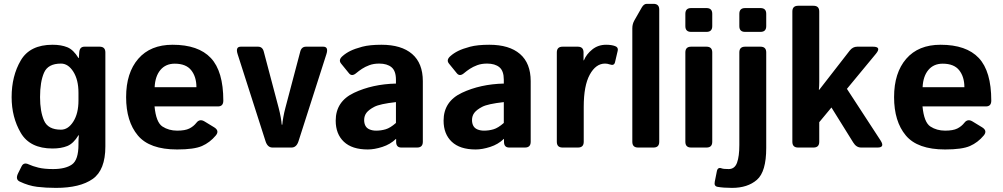

<svg xmlns="http://www.w3.org/2000/svg" viewBox="-20 -750 5099 976"><path d="M39.1 -256.3Q39.1 -363.8 85.7 -443.1Q132.3 -522.5 247.1 -522.5Q291 -522.5 322.3 -509.8Q353.5 -497.1 378.9 -455.1H380.9L382.8 -483.4Q384.8 -512.7 409.2 -512.7H486.3Q515.6 -512.7 515.6 -483.4V-5.4Q515.6 114.3 451.2 159.7Q386.7 205.1 264.6 205.1Q212.9 205.1 168.9 199.7Q125 194.3 80.1 172.9Q56.6 161.6 72.3 130.4L89.8 95.2Q100.6 73.7 125.5 85.4Q145.5 94.7 175 102.1Q204.6 109.4 250 109.4Q312.5 109.4 345.7 86.2Q378.9 63 378.9 -15.1V-23.4Q378.9 -43 380.9 -62.5H378.9Q353.5 -20.5 322.3 -7.8Q291 4.9 247.1 4.9Q132.3 4.9 85.7 -74.5Q39.1 -153.8 39.1 -256.3ZM183.6 -256.3Q183.6 -183.1 203.9 -137Q224.1 -90.8 290 -90.8Q326.7 -90.8 352.8 -132.1Q378.9 -173.3 378.9 -239.3V-278.3Q378.9 -344.2 352.8 -385.5Q326.7 -426.8 290 -426.8Q224.1 -426.8 203.9 -380.6Q183.6 -334.5 183.6 -256.3Z M621.1 -256.3Q621.1 -379.9 682.9 -451.2Q744.6 -522.5 857.4 -522.5Q988.3 -522.5 1051.8 -455.1Q1115.2 -387.7 1115.2 -238.3Q1115.2 -209 1087.9 -209H765.6Q773.4 -127.9 805.7 -106.9Q837.9 -85.9 880.4 -85.9Q920.9 -85.9 942.4 -96.7Q963.9 -107.4 978.5 -126Q995.1 -147.5 1019.5 -132.8L1068.4 -103Q1097.2 -85.4 1076.7 -61Q1046.9 -25.4 1006.8 -7.8Q966.8 9.8 880.4 9.8Q740.2 9.8 680.7 -61.5Q621.1 -132.8 621.1 -256.3ZM766.1 -306.6H978.5Q978.5 -359.4 952.1 -392.8Q925.8 -426.3 868.2 -426.3Q822.3 -426.3 795.4 -394.3Q768.6 -362.3 766.1 -306.6Z M1188 -474.6Q1175.8 -512.7 1204.1 -512.7H1291.5Q1314.5 -512.7 1320.8 -487.8L1396.5 -201.7Q1402.8 -177.7 1407 -154.3Q1411.1 -130.9 1412.1 -116.2H1415Q1416 -130.9 1420.2 -154.3Q1424.3 -177.7 1430.7 -201.7L1506.3 -487.8Q1512.7 -512.7 1535.6 -512.7H1623Q1651.4 -512.7 1639.2 -474.6L1497.6 -32.7Q1487.3 0 1461.9 0H1365.2Q1339.8 0 1329.6 -32.7Z M1686.5 -136.7Q1686.5 -234.4 1779.8 -278.3Q1873 -322.3 1992.7 -325.2V-344.7Q1992.7 -389.6 1970.2 -408.2Q1947.8 -426.8 1907.7 -426.8Q1879.4 -426.8 1857.7 -418.7Q1835.9 -410.6 1820.1 -400.1Q1804.2 -389.6 1791.5 -378.9Q1769 -359.4 1754.4 -377L1713.9 -426.8Q1698.7 -445.3 1721.2 -464.8Q1738.3 -480 1761 -491.2Q1783.7 -502.4 1821.3 -512.5Q1858.9 -522.5 1918.9 -522.5Q2020.5 -522.5 2075 -475.6Q2129.4 -428.7 2129.4 -337.4V-29.3Q2129.4 0 2100.1 0H2020Q1993.7 0 1993.7 -29.3V-43.9H1992.7Q1963.9 -16.1 1923.6 -3.2Q1883.3 9.8 1849.6 9.8Q1769.5 9.8 1728 -29.5Q1686.5 -68.8 1686.5 -136.7ZM1831.1 -139.6Q1831.1 -122.6 1837.9 -110.1Q1844.7 -97.7 1859.4 -91.8Q1874 -85.9 1892.1 -85.9Q1917 -85.9 1940.4 -92.8Q1963.9 -99.6 1992.7 -125V-231Q1910.6 -221.7 1882.8 -207Q1855 -192.4 1843 -176.8Q1831.1 -161.1 1831.1 -139.6Z M2234.9 -136.7Q2234.9 -234.4 2328.1 -278.3Q2421.4 -322.3 2541 -325.2V-344.7Q2541 -389.6 2518.6 -408.2Q2496.1 -426.8 2456.1 -426.8Q2427.7 -426.8 2406 -418.7Q2384.3 -410.6 2368.4 -400.1Q2352.5 -389.6 2339.8 -378.9Q2317.4 -359.4 2302.7 -377L2262.2 -426.8Q2247.1 -445.3 2269.5 -464.8Q2286.6 -480 2309.3 -491.2Q2332 -502.4 2369.6 -512.5Q2407.2 -522.5 2467.3 -522.5Q2568.8 -522.5 2623.3 -475.6Q2677.7 -428.7 2677.7 -337.4V-29.3Q2677.7 0 2648.4 0H2568.4Q2542 0 2542 -29.3V-43.9H2541Q2512.2 -16.1 2471.9 -3.2Q2431.6 9.8 2397.9 9.8Q2317.9 9.8 2276.4 -29.5Q2234.9 -68.8 2234.9 -136.7ZM2379.4 -139.6Q2379.4 -122.6 2386.2 -110.1Q2393.1 -97.7 2407.7 -91.8Q2422.4 -85.9 2440.4 -85.9Q2465.3 -85.9 2488.8 -92.8Q2512.2 -99.6 2541 -125V-231Q2459 -221.7 2431.2 -207Q2403.3 -192.4 2391.4 -176.8Q2379.4 -161.1 2379.4 -139.6Z M2839.8 0Q2810.5 0 2810.5 -29.3V-483.4Q2810.5 -512.7 2839.8 -512.7H2917Q2946.3 -512.7 2946.3 -483.4V-443.4H2948.2Q2960.9 -474.6 2990.7 -498.5Q3020.5 -522.5 3061 -522.5Q3088.9 -522.5 3106.9 -515.6Q3124 -509.3 3120.1 -492.2L3106.4 -434.1Q3102.1 -414.6 3080.1 -422.4Q3067.4 -426.8 3055.7 -426.8Q3008.8 -426.8 2978 -370.6Q2947.3 -314.5 2947.3 -207V-29.3Q2947.3 0 2918 0Z M3223.6 0Q3194.3 0 3194.3 -29.3V-606Q3194.3 -627.9 3204.6 -646L3242.2 -711.9Q3252.9 -730.5 3267.6 -730.5H3301.8Q3331.1 -730.5 3331.1 -701.2V-29.3Q3331.1 0 3301.8 0Z M3493.2 0Q3463.9 0 3463.9 -29.3V-483.4Q3463.9 -512.7 3493.2 -512.7H3571.3Q3600.6 -512.7 3600.6 -483.4V-29.3Q3600.6 0 3571.3 0ZM3493.2 -587.9Q3463.9 -587.9 3463.9 -617.2V-679.7Q3463.9 -709 3493.2 -709H3571.3Q3600.6 -709 3600.6 -679.7V-617.2Q3600.6 -587.9 3571.3 -587.9Z M3627.4 199.7Q3608.9 196.3 3613.3 174.3L3624 120.6Q3628.4 98.1 3648.9 106Q3657.7 109.4 3684.1 109.4Q3714.8 109.4 3726.6 77.1Q3738.3 44.9 3738.3 -12.7V-483.4Q3738.3 -512.7 3767.6 -512.7H3845.7Q3875 -512.7 3875 -483.4V2Q3875 123 3827.6 164.1Q3780.3 205.1 3701.2 205.1Q3657.2 205.1 3627.4 199.7ZM3767.6 -587.9Q3738.3 -587.9 3738.3 -617.2V-679.7Q3738.3 -709 3767.6 -709H3845.7Q3875 -709 3875 -679.7V-617.2Q3875 -587.9 3845.7 -587.9Z M4037.1 0Q4007.8 0 4007.8 -29.3V-691.4Q4007.8 -720.7 4037.1 -720.7H4115.2Q4144.5 -720.7 4144.5 -691.4V-332.5Q4144.5 -313 4142.6 -293.5H4144.5L4299.3 -492.7Q4314.9 -512.7 4337.4 -512.7H4417.5Q4462.4 -512.7 4432.6 -476.6L4285.2 -298.3L4456.1 -36.1Q4479.5 0 4440.9 0H4357.4Q4333 0 4317.4 -25.4L4206.5 -203.6L4144.5 -128.9V-29.3Q4144.5 0 4115.2 0Z M4524.9 -256.3Q4524.9 -379.9 4586.7 -451.2Q4648.4 -522.5 4761.2 -522.5Q4892.1 -522.5 4955.6 -455.1Q5019 -387.7 5019 -238.3Q5019 -209 4991.7 -209H4669.4Q4677.2 -127.9 4709.5 -106.9Q4741.7 -85.9 4784.2 -85.9Q4824.7 -85.9 4846.2 -96.7Q4867.7 -107.4 4882.3 -126Q4898.9 -147.5 4923.3 -132.8L4972.2 -103Q5001 -85.4 4980.5 -61Q4950.7 -25.4 4910.6 -7.8Q4870.6 9.8 4784.2 9.8Q4644 9.8 4584.5 -61.5Q4524.9 -132.8 4524.9 -256.3ZM4669.9 -306.6H4882.3Q4882.3 -359.4 4856 -392.8Q4829.6 -426.3 4772 -426.3Q4726.1 -426.3 4699.2 -394.3Q4672.4 -362.3 4669.9 -306.6Z"/></svg>

Font: Istok Web
Style: Bold
Weight: 700
Designer: Andrey V. Panov
Foundry: Andrey V. Panov
Version: Version 1.0.2g